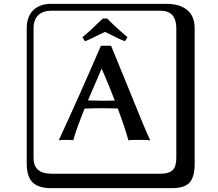

<svg xmlns="http://www.w3.org/2000/svg" viewBox="-20 -774 1140 1006"><path d="M249 -717.8Q204.1 -717.8 179.9 -693.8Q155.8 -669.9 155.8 -625V53.2Q155.8 136.2 249 136.2H820.8Q865.7 136.2 884.8 117.2Q903.8 98.1 903.8 53.2V-625Q903.8 -717.8 820.8 -717.8ZM1000 84Q1000 152.8 973.4 182.4Q946.8 211.9 880.9 211.9H249Q181.2 211.9 150.6 181.4Q120.1 150.9 120.1 84V-625Q120.1 -687 154.1 -720.5Q188 -753.9 249 -753.9H851.1Q920.9 -753.9 960.4 -721.9Q1000 -689.9 1000 -625ZM647.9 -579.1 634.8 -558.1Q617.7 -564 600.3 -572.5Q583 -581.1 562 -591.6Q541 -602.1 529.8 -606.9Q518.6 -602.1 497.8 -591.6Q477.1 -581.1 459.5 -572.5Q441.9 -564 424.8 -558.1L412.1 -579.1Q453.1 -612.3 518.1 -676.8H542Q576.2 -640.1 647.9 -579.1ZM512.7 -414.6Q458.5 -289.6 440.9 -248Q451.7 -248 479.5 -247.1Q507.3 -246.1 519 -246.1Q542 -246.1 581.5 -247.1Q551.3 -326.2 512.7 -414.6ZM423.3 -205.1Q379.4 -96.7 363.8 -39.1Q355 -41 330.1 -41Q296.9 -41 288.1 -39.1Q396 -272.9 508.8 -534.2H562Q587.9 -472.2 634.5 -357.2Q681.2 -242.2 716.1 -157Q751 -71.8 767.1 -39.1Q753.9 -41 706.1 -41Q666 -41 652.8 -39.1Q635.7 -101.6 597.2 -205.6Q547.9 -207 522.9 -207Q478.5 -207 423.3 -205.1Z"/></svg>

Font: Linux Biolinum Keyboard
Style: Regular
Weight: 700
Designer: Philipp H. Poll
Foundry: Philipp H. Poll
Version: Version 0.6.1 ; ttfautohint (v0.9)